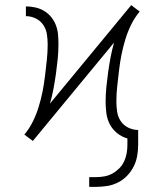

<svg xmlns="http://www.w3.org/2000/svg" viewBox="-20 -545 640 749"><path d="M328 184V146H354Q371 146 387.5 143Q404 140 418.5 132Q433 124 445 112Q457 100 464 85Q471 70 474 53.5Q477 37 477 20V-5Q455 -11 437 -25.5Q419 -40 408.5 -60Q398 -80 395 -103Q392 -126 392 -148Q392 -177 395 -206.5Q398 -236 402 -264.5Q406 -293 411.5 -322Q417 -351 425 -379L108 5L103 1L91 -8L75 -20Q95 -44 108.5 -71.5Q122 -99 131 -128.5Q140 -158 146 -188Q152 -218 155.5 -248.5Q159 -279 162.5 -309.5Q166 -340 166 -371Q166 -391 163 -411Q160 -431 149 -447.5Q138 -464 119.5 -473Q101 -482 81 -482V-520Q99 -520 117.5 -516Q136 -512 152 -502.5Q168 -493 180 -478Q192 -463 198.5 -445.5Q205 -428 206.5 -409Q208 -390 208 -372Q208 -343 205 -313.5Q202 -284 198 -255.5Q194 -227 188.5 -198Q183 -169 175 -141L492 -525L497 -521L509 -512L525 -500Q505 -476 491.5 -448.5Q478 -421 469 -391.5Q460 -362 454 -332Q448 -302 444.5 -271.5Q441 -241 437.5 -210.5Q434 -180 434 -149Q434 -129 437 -109Q440 -89 451 -72.5Q462 -56 480.5 -47Q499 -38 519 -38V20Q519 42 515 64Q511 86 501 105.5Q491 125 475.5 141Q460 157 440 167Q420 177 398 180.5Q376 184 354 184Z"/></svg>

Font: Iosevka Etoile Extralight
Style: Regular
Weight: 200
Designer: Belleve Invis
Foundry: Belleve Invis
Version: Version 22.1.2; ttfautohint (v1.8.4)